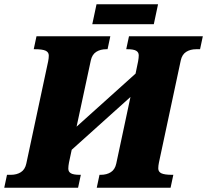

<svg xmlns="http://www.w3.org/2000/svg" viewBox="-55 -885 976 905"><path d="M-35 0 -22 -61H-4Q24 -61 43.5 -73.5Q63 -86 69 -114L172 -596Q175 -611 175 -623Q175 -639 160 -646Q145 -653 109 -653H104L117 -714H465L452 -653H446Q418 -653 398.5 -640.5Q379 -628 373 -600L306 -288L584 -538L596 -596Q599 -613 599 -624Q599 -639 586.5 -646Q574 -653 545 -653H540L553 -714H901L888 -653H870Q842 -653 822.5 -640.5Q803 -628 797 -600L694 -118Q691 -103 691 -91Q691 -75 706 -68Q721 -61 757 -61H762L749 0H401L414 -61H420Q448 -61 467.5 -73.5Q487 -86 493 -114L560 -428L283 -179L270 -118Q267 -102 267 -90Q267 -75 279.5 -68Q292 -61 321 -61H326L313 0ZM380 -771 400 -865H690L670 -771Z"/></svg>

Font: Noto Serif Black
Style: Italic
Weight: 900
Italic angle: -12°
Designer: Monotype Design Team
Foundry: Monotype Imaging Inc.
Version: Version 2.013